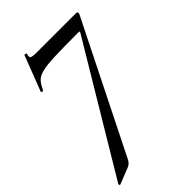

<svg xmlns="http://www.w3.org/2000/svg" viewBox="-228 -487 832 832"><g transform="rotate(-45 188.0 -71.0)"><path d="M-9 275Q-10 276 -12.5 273Q-15 270 -14 268L334 -313Q338 -320 331 -320Q238 -320 184.5 -318Q131 -316 104.5 -309Q78 -302 66 -288Q54 -274 43 -251Q42 -247 36.5 -249Q31 -251 32 -254L94 -415Q95 -418 101 -416Q107 -414 106 -412Q100 -395 106.5 -390.5Q113 -386 143 -386Q157 -386 185 -386Q213 -386 248 -386Q283 -386 318.5 -386Q354 -386 382 -386Q387 -386 388.5 -381.5Q390 -377 388 -373L92 220Q84 237 69 244Z"/></g></svg>

Font: Cormorant Garamond Light SemiBold
Style: Italic
Weight: 600
Italic angle: -10°
Version: Version 4.001